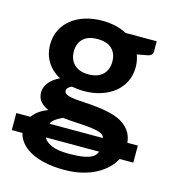

<svg xmlns="http://www.w3.org/2000/svg" viewBox="-112 -609 785 876"><g transform="rotate(15 281.0 -171.0)"><path d="M152.5 59Q160.5 77.5 189 90.8Q217.5 104 272.5 104Q337.5 104 367.8 92.5Q398 81 403.5 59ZM404.5 -5.5Q402 -20.5 383 -27.2Q364 -34 335.5 -37.2Q307 -40.5 272.8 -42Q238.5 -43.5 205 -47.5Q186 -39 171.5 -28.5Q157 -18 151.5 -5.5ZM265 -435.5Q219.5 -435.5 196.8 -413.2Q174 -391 174 -353Q174 -335 179.8 -319.5Q185.5 -304 196.8 -292.8Q208 -281.5 225.2 -275.2Q242.5 -269 265 -269Q288 -269 305 -275.2Q322 -281.5 333.2 -292.5Q344.5 -303.5 350.2 -319Q356 -334.5 356 -353Q356 -391 333.2 -413.2Q310.5 -435.5 265 -435.5ZM567.5 67H503Q491 90.5 469.8 111.2Q448.5 132 419 147.5Q389.5 163 352 171.8Q314.5 180.5 270 180.5Q218 180.5 178.2 171.5Q138.5 162.5 110.2 147Q82 131.5 65.5 110.8Q49 90 44 67H-6.5V-13.5H60Q83.5 -47 131.5 -64.5Q107.5 -74.5 92.8 -91.2Q78 -108 78 -135.5Q78 -158 94.5 -180Q111 -202 145 -218Q106 -239 83.8 -274Q61.5 -309 61.5 -356Q61.5 -394 76.8 -424.8Q92 -455.5 119.2 -477.2Q146.5 -499 183.8 -510.5Q221 -522 265 -522Q298 -522 327 -515.2Q356 -508.5 380.5 -495.5H527.5V-449.5Q527.5 -438 521.5 -431.5Q515.5 -425 501 -422.5L455 -414Q465.5 -387.5 465.5 -356Q465.5 -318 450.2 -287.2Q435 -256.5 408.2 -235Q381.5 -213.5 344.8 -201.8Q308 -190 265 -190Q249.5 -190 235 -191.5Q220.5 -193 207 -195.5Q195.5 -190 190 -184.2Q184.5 -178.5 184.5 -170Q184.5 -158.5 198 -152.8Q211.5 -147 234 -144.5Q256.5 -142 285 -140.5Q313.5 -139 344 -135.5Q374.5 -132 404.2 -125Q434 -118 458 -104.5Q482 -91 498.2 -69Q514.5 -47 518 -13.5H567.5Z"/></g></svg>

Font: Lato 2
Style: Bold
Weight: 700
Designer: Lukasz Dziedzic with Adam Twardoch and Botio Nikoltchev
Foundry: tyPoland Lukasz Dziedzic
Version: Version 2.015; 2015-08-06; http://www.latofonts.com/